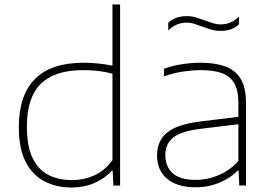

<svg xmlns="http://www.w3.org/2000/svg" viewBox="-20 -828 1207 857"><path d="M300 9Q231 9 177.8 -19Q124.5 -47 94.2 -106.2Q64 -165.5 64 -259Q64 -548 353 -548Q388.5 -548 421.8 -544.2Q455 -540.5 482 -535V-808H516V0H486L483 -66H479Q447.5 -31 401.2 -11Q355 9 300 9ZM302 -24Q351.5 -24 398.8 -44.2Q446 -64.5 482 -113V-499Q424.5 -515 351 -515Q224.5 -515 162.2 -454Q100 -393 100 -263Q100 -176 125 -123.5Q150 -71 195.5 -47.5Q241 -24 302 -24Z M853 8Q771.5 8 726.2 -29.8Q681 -67.5 681 -134Q681 -200 726.5 -236.8Q772 -273.5 876 -286L1044 -306.5V-368Q1044 -427 1024.2 -458.8Q1004.5 -490.5 967.2 -502.8Q930 -515 877 -515Q842 -515 799.2 -509Q756.5 -503 712 -487V-521Q747.5 -534.5 791.2 -541.2Q835 -548 876 -548Q939.5 -548 984.8 -531.8Q1030 -515.5 1054 -476.5Q1078 -437.5 1078 -369V0H1048L1045 -67H1041Q1010.5 -34 960 -13Q909.5 8 853 8ZM718 -136Q718 -84.5 750.8 -54.8Q783.5 -25 853 -25Q906.5 -25 955.8 -46Q1005 -67 1044 -109V-273.5L875 -253Q789.5 -242.5 753.8 -214.5Q718 -186.5 718 -136ZM964 -690Q941.5 -690 920.8 -696.5Q900 -703 881 -710Q864 -716.5 847.2 -721.8Q830.5 -727 814 -727Q766 -727 731 -692V-726Q761 -756 814 -756Q836.5 -756 857.2 -749.5Q878 -743 897 -736Q914.5 -729.5 931 -724.2Q947.5 -719 964 -719Q1012 -719 1047 -754V-720Q1017 -690 964 -690Z"/></svg>

Font: Encode Sans Exp Th
Style: Regular
Weight: 100
Width: 7
Designer: Multiple Designers
Foundry: Impallari Type
Version: Version 3.002; ttfautohint (v1.8.3) -l 8 -r 50 -G 200 -x 14 